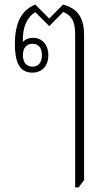

<svg xmlns="http://www.w3.org/2000/svg" viewBox="-20 -578 478 838"><path d="M308 240H323L347 208V-424C347 -493 325 -540 255 -558L195 -497L134 -558C79 -536 45 -486 45 -386C45 -314 61 -261 121 -261C165 -261 191 -292 191 -337C191 -384 163 -413 124 -413C106 -413 91 -407 80 -395C77 -459 98 -503 134 -525L195 -464L256 -526C299 -507 308 -477 308 -424ZM122 -287C96 -287 80 -305 80 -337C80 -369 96 -387 122 -387C148 -387 163 -369 163 -337C163 -305 147 -287 122 -287Z"/></svg>

Font: Noto Serif Thai Condensed ExtraLight
Style: Regular
Weight: 200
Width: 3
Designer: Monotype Design Team
Foundry: Monotype Imaging Inc.
Version: Version 2.002